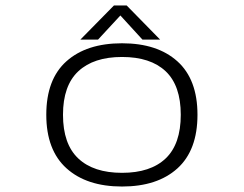

<svg xmlns="http://www.w3.org/2000/svg" viewBox="-20 -670 890 701"><path d="M564.5 -525.5H500L419.5 -613.5L338 -525.5H273.5L396 -650H442.5ZM149 -251Q149 -380.5 222.5 -446.2Q296 -512 425.5 -512Q554.5 -512 627.8 -446Q701 -380 701 -251Q701 -121.5 627.8 -55.2Q554.5 11 425.5 11Q296.5 11 222.8 -55.5Q149 -122 149 -251ZM640 -251Q640 -357.5 584.8 -409.8Q529.5 -462 425.5 -462Q322 -462 266 -409.8Q210 -357.5 210 -251Q210 -144 265.8 -91.5Q321.5 -39 425.5 -39Q529.5 -39 584.8 -91.5Q640 -144 640 -251Z"/></svg>

Font: League Mono Wide UltraLight
Style: Regular
Weight: 200
Width: 8
Designer: Tyler Finck
Foundry: The League of Moveable Type / Tyler Finck
Version: Version 2.210